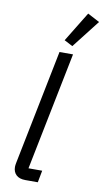

<svg xmlns="http://www.w3.org/2000/svg" viewBox="-105 -1028 585 1076"><g transform="rotate(10 187.0 -490.0)"><path d="M374 -944 250 -785 202 -810 306 -980ZM192 0H121Q87 0 69 -17Q51 -34 51 -63Q51 -72 54 -87L185 -740H262L127 -68H205Z"/></g></svg>

Font: Aneliza
Style: Italic
Weight: 400
Italic angle: -11.31°
Designer: Mike Abbink, Paul van der Laan, Pieter van Rosmalen
Foundry: Bold Monday
Version: Version 3.0